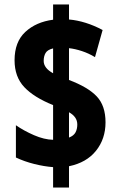

<svg xmlns="http://www.w3.org/2000/svg" viewBox="-20 -779 535 857"><path d="M217 -33Q177 -36 133 -47Q89 -58 51 -76V-220Q87 -195 132 -175.5Q177 -156 217 -155V-310Q132 -344 88.5 -390Q45 -436 45 -510Q45 -592 93 -636.5Q141 -681 217 -691V-759H288V-692Q324 -689 362.5 -677Q401 -665 438 -645L404 -524Q376 -541 345.5 -551Q315 -561 288 -564V-422Q373 -390 412 -348.5Q451 -307 451 -233Q451 -159 408.5 -106Q366 -53 288 -37V58H217ZM217 -563Q192 -557 183.5 -542.5Q175 -528 175 -507Q175 -475 217 -452ZM288 -165Q309 -173 317 -188Q325 -203 325 -223Q325 -241 315.5 -254.5Q306 -268 288 -278Z"/></svg>

Font: Noto Sans Khmer UI ExtraCondensed Black
Style: Regular
Weight: 900
Width: 2
Designer: Danh Hong and the Monotype Design Team
Foundry: Monotype Imaging Inc.
Version: Version 2.002; ttfautohint (v1.8.4.7-5d5b)